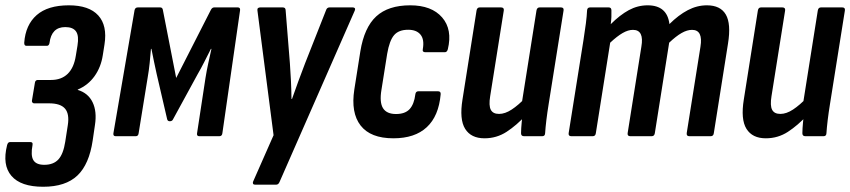

<svg xmlns="http://www.w3.org/2000/svg" viewBox="-39 -520 3246 733"><path d="M125.6 193Q40.2 193 4.6 151.4Q-31 109.9 -12 34.4Q-9 22.4 -1 22.4H77.1Q87.5 22.4 85.1 33.8Q77.7 73.4 88.3 91.3Q99 109.2 130 109.2Q165.1 109.2 184 88.6Q202.8 67.9 210 21.5L219.8 -41.8Q226.6 -84.7 209.4 -105.1Q192.2 -125.5 148.5 -125.5H91Q87.2 -125.5 84.6 -128.8Q82 -132.1 83 -136.5L94.2 -203.7Q94.6 -208.7 97.6 -211.7Q100.6 -214.7 104.6 -214.7H155.9Q195.1 -214.7 219.2 -237.9Q243.2 -261.2 250.4 -306.8L256.8 -345.8Q263 -383.1 251.4 -399.8Q239.8 -416.6 210.1 -416.6Q183.6 -416.6 168.7 -401.4Q153.8 -386.3 150 -356.1Q149.4 -351.7 146.9 -348.4Q144.4 -345.1 140.6 -345.1H61.6Q53.1 -345.1 53.5 -357.1Q58.5 -425 101 -462.4Q143.6 -499.7 223.7 -499.7Q301 -499.7 336.1 -461.1Q371.3 -422.4 359.9 -350.2L353.5 -309.5Q346.5 -263.6 321.9 -229.2Q297.3 -194.8 258.1 -178.2L257.7 -176.8Q297.5 -164.8 314.5 -129.6Q331.5 -94.4 323.5 -42.8L314.9 15.9Q301.5 107.3 256.5 150.1Q211.5 193 125.6 193Z M402.5 0Q392.5 0 393.9 -11L474.7 -481.2Q477.1 -491.7 487.1 -491.7H572.6Q580.8 -491.7 582.6 -483L633.6 -222.4L766.4 -483Q771.2 -491.7 778.7 -491.7H868.9Q878.9 -491.7 877.5 -480.6L809.9 -11Q808.5 0 798.5 0H721.7Q711.8 0 713.2 -10.6L745.5 -222.4Q749.9 -250.1 756.1 -278.5Q762.4 -306.9 768.2 -333.4H766.2Q753.8 -308.9 741.1 -283.9Q728.5 -258.9 715.1 -235.9L621.9 -65.1Q618.7 -57.1 609.3 -57.1Q600.9 -57.1 599.1 -65.1L559.2 -237.1Q553.9 -259.3 549 -284.5Q544.1 -309.6 539.1 -333.4H537.3Q535.3 -307.9 532.4 -279.4Q529.5 -250.9 524.5 -222.4L490.2 -11Q488.8 0 479.4 0Z M934.4 185Q929.2 185 927.2 181.6Q925.2 178.2 927.4 173L1005.4 -3.8L943.8 -479.8Q942.8 -486 945.9 -488.9Q949 -491.7 954.4 -491.7H1040.5Q1051.5 -491.7 1051.5 -480.4L1067.7 -278.6Q1070.2 -245.2 1071.8 -210.8Q1073.4 -176.4 1073.8 -142.2H1075.8Q1087.6 -175.8 1100.2 -210.3Q1112.9 -244.8 1125.7 -278.2L1205.5 -480.4Q1208.9 -491.7 1218.9 -491.7H1307.9Q1313.3 -491.7 1315.6 -488.7Q1317.9 -485.6 1315.5 -479.8L1028.5 174Q1024.1 185 1015.5 185Z M1462.9 8Q1375.6 8 1337.7 -40.8Q1299.9 -89.5 1313.7 -178.3L1336.7 -324Q1351.5 -415 1397.3 -457.4Q1443.2 -499.7 1527.1 -499.7Q1608.8 -499.7 1648.9 -453.5Q1688.9 -407.3 1670.7 -332.1Q1667.7 -320.6 1659.2 -320.6H1585Q1572.7 -320.6 1575.1 -332.1Q1581.7 -369 1566.5 -387.7Q1551.4 -406.4 1519.3 -406.4Q1483 -406.4 1465.4 -385.7Q1447.7 -364.9 1439.1 -314.4L1417.3 -177.3Q1409.3 -129.6 1423.1 -107.2Q1437 -84.7 1473 -84.7Q1507.5 -84.7 1524.8 -103.4Q1542 -122.2 1546.6 -159.6Q1548 -171.6 1558.6 -171.6H1632.9Q1644.7 -171.6 1643.3 -159.6Q1635.9 -76.7 1590.3 -34.4Q1544.8 8 1462.9 8Z M1810.7 8Q1759.3 8 1736.8 -28.1Q1714.3 -64.2 1726.7 -140.4L1780.3 -479.8Q1782.3 -491.7 1792.3 -491.7H1873.7Q1886.1 -491.7 1884.3 -479.8L1832.3 -152.6Q1826.5 -117 1834.7 -101Q1842.9 -85.1 1866.2 -85.1Q1889.2 -85.1 1914.7 -101.9Q1940.2 -118.6 1969.1 -148.9L1969 -80.4Q1933.2 -41.6 1895.1 -16.8Q1857 8 1810.7 8ZM1961.6 0Q1950.2 0 1950.2 -11.4Q1950.4 -29.4 1952.7 -53.1Q1955 -76.8 1957 -95.2L1952.9 -125.1L2009.1 -479.8Q2011.1 -491.7 2021.1 -491.7H2102.5Q2114.5 -491.7 2112.5 -479.8L2055.9 -124.4Q2050.3 -89.9 2046.9 -61.6Q2043.5 -33.4 2042.1 -11.4Q2041.7 0 2031.1 0Z M2142.3 0Q2130.5 0 2131.9 -11.4L2188.5 -366.8Q2194.1 -401.8 2197.7 -430.4Q2201.3 -459 2202.3 -480.4Q2203.1 -491.7 2213.7 -491.7H2284.8Q2295.2 -491.7 2295.2 -480.4Q2295.6 -468.6 2295.1 -455.5Q2294.6 -442.4 2292.6 -427.7Q2327.6 -462.8 2361.6 -481.3Q2395.6 -499.7 2433.6 -499.7Q2508 -499.7 2516.7 -428.1Q2551.2 -462.5 2586.6 -481.1Q2622 -499.7 2659.7 -499.7Q2711.5 -499.7 2732 -464.4Q2752.5 -429 2740.3 -353.6L2686.1 -11.4Q2684.7 0 2674.1 0H2592.6Q2581.3 0 2582.7 -12L2635.1 -341.3Q2645.7 -406 2603 -406Q2584.2 -406 2563 -393.9Q2541.8 -381.8 2515.7 -357L2460.9 -11.4Q2459.1 0 2448.9 0H2367.5Q2355.7 0 2357.1 -11.4L2409.5 -341.3Q2420.9 -406 2377.4 -406Q2359 -406 2338 -393.9Q2317 -381.8 2290.5 -357L2235.7 -11.4Q2234.3 0 2223.7 0Z M2884.7 8Q2833.3 8 2810.8 -28.1Q2788.3 -64.2 2800.7 -140.4L2854.3 -479.8Q2856.3 -491.7 2866.3 -491.7H2947.7Q2960.1 -491.7 2958.3 -479.8L2906.3 -152.6Q2900.5 -117 2908.7 -101Q2916.9 -85.1 2940.2 -85.1Q2963.2 -85.1 2988.7 -101.9Q3014.2 -118.6 3043.1 -148.9L3043 -80.4Q3007.2 -41.6 2969.1 -16.8Q2931 8 2884.7 8ZM3035.6 0Q3024.2 0 3024.2 -11.4Q3024.4 -29.4 3026.7 -53.1Q3029 -76.8 3031 -95.2L3026.9 -125.1L3083.1 -479.8Q3085.1 -491.7 3095.1 -491.7H3176.5Q3188.5 -491.7 3186.5 -479.8L3129.9 -124.4Q3124.3 -89.9 3120.9 -61.6Q3117.5 -33.4 3116.1 -11.4Q3115.7 0 3105.1 0Z"/></svg>

Font: Sofia Sans Condensed
Style: Italic
Weight: 400
Italic angle: -9°
Designer: Botio Nikoltchev, Ani Petrova
Foundry: lettersoup
Version: Version 4.101